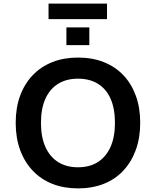

<svg xmlns="http://www.w3.org/2000/svg" viewBox="-20 -1034 864 1064"><path d="M412 10Q334 10 270.5 -15Q207 -40 161.5 -88Q116 -136 91.5 -203Q67 -270 67 -353Q67 -437 91.5 -503.5Q116 -570 161.5 -617.5Q207 -665 270.5 -690Q334 -715 412 -715Q491 -715 554.5 -690Q618 -665 663 -618Q708 -571 732.5 -504Q757 -437 757 -354Q757 -270 732.5 -203Q708 -136 663 -88Q618 -40 554.5 -15Q491 10 412 10ZM412 -107Q477 -107 522.5 -136Q568 -165 592.5 -220Q617 -275 617 -353Q617 -432 593 -486.5Q569 -541 523 -569.5Q477 -598 412 -598Q348 -598 302 -569.5Q256 -541 231.5 -486.5Q207 -432 207 -353Q207 -275 231.5 -220Q256 -165 302 -136Q348 -107 412 -107ZM249 -928V-1014H573V-928ZM348 -784V-882H475V-784Z"/></svg>

Font: Nunito Sans 8pt
Style: Bold
Weight: 700
Version: Version 3.101;gftools[0.9.27]